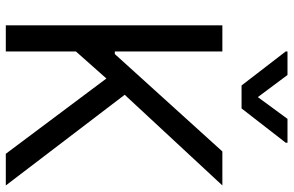

<svg xmlns="http://www.w3.org/2000/svg" viewBox="-190 -796 986 645"><g transform="rotate(90 302.5 -473.0)"><path d="M64.5 0V-727.5H152.3V-366.2H161.1L488.3 -727.5H602.5L297.9 -399.4L602.5 0H496.1L243.2 -337.9L152.3 -235.4V0ZM231.4 -946.3 305.7 -846.7 378.9 -946.3H459V-940.4L343.8 -792H266.6L152.3 -940.4V-946.3Z"/></g></svg>

Font: Inter Tight
Style: Regular
Weight: 400
Designer: Rasmus Andersson
Foundry: rsms
Version: Version 3.002